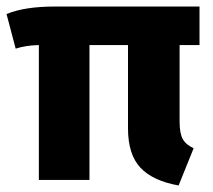

<svg xmlns="http://www.w3.org/2000/svg" viewBox="-21 -551 653 588"><path d="M590 -413H529V-179Q529 -143 538.5 -125.5Q548 -108 572 -97L526 17Q447 3 409 -37.5Q371 -78 371 -158V-413H253V0H98V-413Q57 -412 27 -402L-1 -508Q54 -531 147 -531H590Z"/></svg>

Font: Fira Sans
Style: Bold
Weight: 700
Designer: bBox Type GmbH & Carrois Corporate GbR & Edenspiekermann AG
Foundry: bBox Type GmbH & Carrois Corporate GbR & Edenspiekermann AG
Version: Version 4.301;PS 004.301;hotconv 1.0.88;makeotf.lib2.5.64775